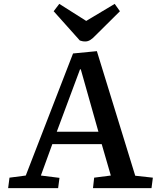

<svg xmlns="http://www.w3.org/2000/svg" viewBox="-20 -971 811 991"><path d="M480 -707 678 -64 769 -54 762 0H460L466 -54L552 -65L505 -227H250L191 -65L287 -53L280 0H22L29 -54L113 -65L357 -695ZM273 -291H488L397 -613H393ZM257 -913 286 -951 425 -863 572 -951 599 -913 473 -788Q459 -773 446.5 -765Q434 -757 420 -757Q411 -757 404.5 -758.5Q398 -760 392 -762Z"/></svg>

Font: Literata 7pt Medium
Style: Italic
Weight: 500
Italic angle: -2°
Designer: Latin by Veronika Burian and Jose Scaglione. Greek by Irene Vlachou. Cyrillic by Vera Evstafieva
Foundry: TypeTogether
Version: Version 3.002